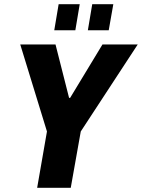

<svg xmlns="http://www.w3.org/2000/svg" viewBox="-20 -900 680 920"><path d="M158 0 205 -270 77 -687H246L311 -431H316L471 -687H640L367 -270L319 0ZM240 -755 261 -880H362L341 -755ZM401 -755 422 -880H523L501 -755Z"/></svg>

Font: Archivo Condensed ExtraBold
Style: Italic
Weight: 800
Width: 3
Italic angle: -10°
Designer: Hector Gatti
Foundry: Omnibus-Type
Version: Version 2.001